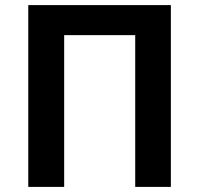

<svg xmlns="http://www.w3.org/2000/svg" viewBox="-20 -734 783 754"><path d="M91 0V-714H651V0H511V-596H232V0Z"/></svg>

Font: Noto Sans UI
Style: Bold
Weight: 700
Designer: Monotype Design Team
Foundry: Monotype Imaging Inc.
Version: Version 1.901